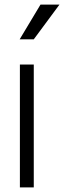

<svg xmlns="http://www.w3.org/2000/svg" viewBox="-20 -810 277 830"><path d="M66 0V-531H126V0ZM65 -640 155 -790H237L126 -640Z"/></svg>

Font: Plus Jakarta Sans Light
Style: Regular
Weight: 300
Designer: Gumpita Rahayu
Foundry: Tokotype
Version: Version 2.006; ttfautohint (v1.8.4.7-5d5b)